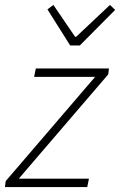

<svg xmlns="http://www.w3.org/2000/svg" viewBox="-30 -757 486 777"><path d="M-10 0H323L330 -34H46L408 -456L411 -480H115L108 -446H355L-7 -24ZM254 -573H293L436 -717L415 -737L278 -608H274L186 -737L162 -719Z"/></svg>

Font: Source Sans Pro Light
Style: Italic
Weight: 300
Italic angle: -11°
Designer: Paul D. Hunt
Foundry: Adobe Systems Incorporated
Version: Version 3.006;hotconv 1.0.111;makeotfexe 2.5.65597